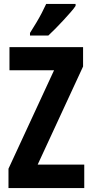

<svg xmlns="http://www.w3.org/2000/svg" viewBox="-20 -953 468 973"><path d="M407 0H23V-98L254 -597H28V-714H401V-616L171 -119H407ZM363 -923Q354 -909 337.5 -890.5Q321 -872 301.5 -850.5Q282 -829 262 -809Q242 -789 225 -773H132V-786Q149 -813 164 -838Q179 -863 191.5 -887Q204 -911 214 -933H363Z"/></svg>

Font: Noto Sans Khmer ExtraCondensed
Style: Bold
Weight: 700
Width: 2
Designer: Danh Hong and the Monotype Design Team
Foundry: Monotype Imaging Inc.
Version: Version 2.004